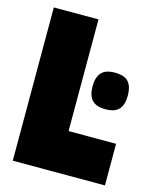

<svg xmlns="http://www.w3.org/2000/svg" viewBox="-107 -773 683 847"><g transform="rotate(15 234.5 -350.0)"><path d="M288 -408Q288 -450 307 -471Q326 -492 368 -492Q412 -492 430.5 -471Q449 -450 449 -408Q449 -367 430.5 -346Q412 -325 368 -325Q326 -325 307 -346Q288 -367 288 -408ZM33 0V-700H237V-190H454V0Z"/></g></svg>

Font: Georama SemiCondensed Black
Style: Regular
Weight: 900
Width: 4
Designer: Jean-Baptiste Levee
Foundry: Production Type
Version: Version 1.001